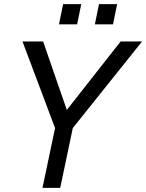

<svg xmlns="http://www.w3.org/2000/svg" viewBox="-20 -911 709 931"><path d="M186 0 247 -290 89 -710H189L304 -378L565 -710H669L333 -290L272 0ZM266 -793 286 -891H374L354 -793ZM440 -793 460 -891H548L528 -793Z"/></svg>

Font: Geist Regular
Style: Italic
Weight: 400
Italic angle: -12°
Designer: Basement.studio, Andrés Briganti, Mateo Zaragoza
Foundry: Basement.studio, Vercel, Andrés Briganti, Guido Ferreyra, Mateo Zaragoza
Version: Version 1.500; ttfautohint (v1.8.4.7-5d5b)